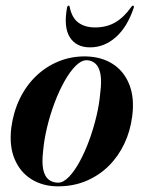

<svg xmlns="http://www.w3.org/2000/svg" viewBox="-20 -650 508 679"><path d="M284.5 -450.5Q340.5 -449 380 -423Q419.5 -397 437.8 -349.8Q456 -302.5 447.5 -238.5Q441 -187 419.8 -142Q398.5 -97 364.5 -63.2Q330.5 -29.5 285 -10.2Q239.5 9 185 9Q132.5 9 92.2 -15.5Q52 -40 32 -86.8Q12 -133.5 20 -199Q27.5 -254.5 50 -301Q72.5 -347.5 107.8 -381.2Q143 -415 188 -433.2Q233 -451.5 284.5 -450.5ZM185.5 -4Q204 -4 223.8 -24.5Q243.5 -45 262 -79Q280.5 -113 295.8 -154.8Q311 -196.5 321.2 -239.8Q331.5 -283 334.5 -321.5Q340 -363 335.2 -388Q330.5 -413 318 -424.5Q305.5 -436 288.5 -437Q269 -438 248.5 -418Q228 -398 208.8 -364Q189.5 -330 173.5 -287.8Q157.5 -245.5 146.8 -201Q136 -156.5 132.5 -116Q127.5 -73.5 133.2 -49Q139 -24.5 153 -14.2Q167 -4 185.5 -4ZM316.5 -553Q357 -553 387.5 -570.8Q418 -588.5 444 -625Q447 -630 450 -630Q452.5 -630 453.2 -628Q454 -626 453 -622.5Q430 -554 389.2 -518.2Q348.5 -482.5 298.5 -482.5Q249.5 -482.5 227 -518.2Q204.5 -554 217 -622.5Q217.5 -626 219 -628Q220.5 -630 222.5 -630Q226 -630 226.5 -625Q234.5 -586.5 257.5 -569.8Q280.5 -553 316.5 -553Z"/></svg>

Font: Fraunces 120pt SemiBold
Style: Italic
Weight: 600
Italic angle: -16°
Version: Version 1.000;[b76b70a41]